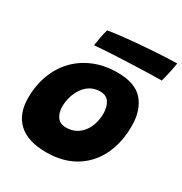

<svg xmlns="http://www.w3.org/2000/svg" viewBox="-171 -852 940 989"><g transform="rotate(30 299.0 -357.0)"><path d="M242.5 10Q131.5 10 76.8 -41.5Q22 -93 22 -185.5Q22 -262.5 46 -325.8Q70 -389 114.5 -434.8Q159 -480.5 220.5 -505.2Q282 -530 356.5 -530Q463 -530 510 -475Q557 -420 557 -326.5Q557 -251 535.5 -189.2Q514 -127.5 473 -82.8Q432 -38 374 -14Q316 10 242.5 10ZM266.5 -151.5Q299 -151.5 323.5 -164.5Q348 -177.5 364.8 -199.8Q381.5 -222 390 -250.8Q398.5 -279.5 398.5 -311.5Q398.5 -348.5 382 -374.8Q365.5 -401 327 -401Q296.5 -401 272.2 -387.2Q248 -373.5 231.2 -349.8Q214.5 -326 205.5 -296.5Q196.5 -267 196.5 -236Q196.5 -199.5 213.8 -175.5Q231 -151.5 266.5 -151.5ZM573.5 -608Q546.5 -608 499.2 -606.8Q452 -605.5 395.2 -603.2Q338.5 -601 282.2 -598Q226 -595 180.5 -591Q184.5 -617 189 -641.8Q193.5 -666.5 200.5 -691Q227 -696 267.5 -700.8Q308 -705.5 355.2 -709.8Q402.5 -714 449.2 -717Q496 -720 535.2 -722Q574.5 -724 598.5 -724Q597 -711 590.2 -677.8Q583.5 -644.5 573.5 -608Z"/></g></svg>

Font: Grandstander Thin ExtraBold
Style: Italic
Weight: 800
Italic angle: -15°
Version: Version 1.200